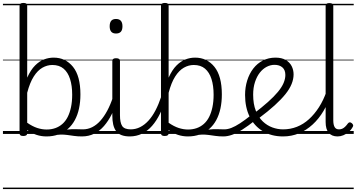

<svg xmlns="http://www.w3.org/2000/svg" viewBox="-20 -911 2426 1306"><path d="M539 17Q508 17 483.5 13.5Q459 10 437 7Q415 4 391 4.5Q367 5 339 12L361 -13Q395 -23 420.5 -27Q446 -31 466 -32Q486 -33 505 -32Q524 -31 545 -31Q554 -31 558 -23.5Q562 -16 561 -7Q560 2 554 9.5Q548 17 539 17ZM138 14Q125 14 119 9.5Q113 5 113 -4V-872Q113 -882 119.5 -886.5Q126 -891 140 -891Q153 -891 159 -886.5Q165 -882 165 -871V-383Q189 -436 218.5 -465.5Q248 -495 280 -507Q312 -519 345 -519Q426 -519 476.5 -456.5Q527 -394 527 -269Q527 -217 517.5 -173Q508 -129 489 -94Q470 -59 442 -34.5Q414 -10 377.5 3.5Q341 17 296 17Q261 17 229 6.5Q197 -4 165 -26V-4Q165 5 158.5 9.5Q152 14 138 14ZM165 -76Q201 -51 233.5 -40.5Q266 -30 297 -30Q329 -30 356 -39.5Q383 -49 404.5 -68Q426 -87 440.5 -115.5Q455 -144 463 -182Q471 -220 471 -267Q471 -328 456.5 -373.5Q442 -419 412.5 -444Q383 -469 336 -469Q301 -469 268.5 -450.5Q236 -432 209.5 -390.5Q183 -349 165 -280ZM0 365H612V375H0ZM0 -20H612V0H0ZM0 -505H612V-500H0ZM0 -885H612V-875H0Z M537 17Q526 17 520.5 9.5Q515 2 515.5 -7Q516 -16 523 -23.5Q530 -31 543 -31Q577 -31 607 -46Q637 -61 662.5 -89.5Q688 -118 709.5 -158Q731 -198 748 -249Q751 -259 760 -259Q769 -259 775.5 -252Q782 -245 779 -235Q763 -180 740 -134Q717 -88 687.5 -54Q658 -20 620.5 -1.5Q583 17 537 17ZM612 365V375ZM612 -20V0ZM612 -505V-500ZM612 -885V-875Z M863 17Q830 17 806.5 8Q783 -1 769.5 -19.5Q756 -38 750 -64.5Q744 -91 744 -126V-496Q744 -506 750.5 -510.5Q757 -515 769 -515Q783 -515 789.5 -510.5Q796 -506 796 -496V-128Q796 -77 811 -54Q826 -31 870 -31Q879 -31 883.5 -23.5Q888 -16 887.5 -7Q887 2 881 9.5Q875 17 863 17ZM769 -683Q747 -683 736.5 -695.5Q726 -708 726 -732Q726 -757 736.5 -769.5Q747 -782 769 -782Q791 -782 802 -769.5Q813 -757 813 -732Q813 -707 802 -695Q791 -683 769 -683ZM612 365H937V375H612ZM612 -20H937V0H612ZM612 -505H937V-500H612ZM612 -885H937V-875H612Z M862 17Q851 17 845.5 9.5Q840 2 840.5 -7Q841 -16 848 -23.5Q855 -31 868 -31Q903 -31 933.5 -46.5Q964 -62 990 -90.5Q1016 -119 1037.5 -160Q1059 -201 1076 -252Q1080 -262 1088.5 -262Q1097 -262 1104 -256Q1111 -250 1107 -240Q1091 -184 1068 -137Q1045 -90 1015 -55.5Q985 -21 946.5 -2Q908 17 862 17ZM937 365V375ZM937 -20V0ZM937 -505V-500ZM937 -885V-875Z M1501 17Q1470 17 1445.5 13.5Q1421 10 1399 7Q1377 4 1353 4.5Q1329 5 1301 12L1323 -13Q1357 -23 1382.5 -27Q1408 -31 1428 -32Q1448 -33 1467 -32Q1486 -31 1507 -31Q1516 -31 1520 -23.5Q1524 -16 1523 -7Q1522 2 1516 9.5Q1510 17 1501 17ZM1100 14Q1087 14 1081 9.5Q1075 5 1075 -4V-872Q1075 -882 1081.5 -886.5Q1088 -891 1102 -891Q1115 -891 1121 -886.5Q1127 -882 1127 -871V-383Q1151 -436 1180.5 -465.5Q1210 -495 1242 -507Q1274 -519 1307 -519Q1388 -519 1438.5 -456.5Q1489 -394 1489 -269Q1489 -217 1479.5 -173Q1470 -129 1451 -94Q1432 -59 1404 -34.5Q1376 -10 1339.5 3.5Q1303 17 1258 17Q1223 17 1191 6.5Q1159 -4 1127 -26V-4Q1127 5 1120.5 9.5Q1114 14 1100 14ZM1127 -76Q1163 -51 1195.5 -40.5Q1228 -30 1259 -30Q1291 -30 1318 -39.5Q1345 -49 1366.5 -68Q1388 -87 1402.5 -115.5Q1417 -144 1425 -182Q1433 -220 1433 -267Q1433 -328 1418.5 -373.5Q1404 -419 1374.5 -444Q1345 -469 1298 -469Q1263 -469 1230.5 -450.5Q1198 -432 1171.5 -390.5Q1145 -349 1127 -280ZM937 365H1574V375H937ZM937 -20H1574V0H937ZM937 -505H1574V-500H937ZM937 -885H1574V-875H937Z M1499 17Q1488 17 1482.5 9.5Q1477 2 1477.5 -7Q1478 -16 1485 -23.5Q1492 -31 1505 -31Q1528 -31 1554 -41Q1580 -51 1613 -72.5Q1646 -94 1690 -129Q1697 -135 1705 -132Q1713 -129 1718 -122Q1723 -115 1722.5 -106Q1722 -97 1714 -91Q1667 -54 1628.5 -29.5Q1590 -5 1558.5 6Q1527 17 1499 17ZM1574 365V375ZM1574 -20V0ZM1574 -505V-500ZM1574 -885V-875Z M1703 -136Q1761 -180 1802.5 -217Q1844 -254 1870.5 -286Q1897 -318 1909 -346.5Q1921 -375 1921 -401Q1921 -435 1901 -452.5Q1881 -470 1847 -470Q1820 -470 1794 -456.5Q1768 -443 1747.5 -417Q1727 -391 1714.5 -353Q1702 -315 1702 -267Q1702 -203 1720 -158Q1738 -113 1767.5 -85Q1797 -57 1833 -44Q1869 -31 1905 -31Q1917 -31 1922.5 -23.5Q1928 -16 1928 -7Q1928 2 1922.5 9.5Q1917 17 1905 17Q1827 17 1768.5 -18Q1710 -53 1678.5 -116.5Q1647 -180 1647 -265Q1647 -317 1661.5 -363.5Q1676 -410 1703 -445Q1730 -480 1768.5 -499.5Q1807 -519 1854 -519Q1896 -519 1923.5 -503Q1951 -487 1964 -461Q1977 -435 1977 -405Q1977 -373 1963.5 -339.5Q1950 -306 1921.5 -270.5Q1893 -235 1848.5 -194.5Q1804 -154 1741 -107ZM1574 365H2062V375H1574ZM1574 -20H2062V0H1574ZM1574 -505H2062V-500H1574ZM1574 -885H2062V-875H1574Z M1905 17Q1896 17 1891 9.5Q1886 2 1886 -7Q1886 -16 1891 -23.5Q1896 -31 1905 -31Q1955 -31 1999.5 -48.5Q2044 -66 2081.5 -100Q2119 -134 2149.5 -181.5Q2180 -229 2201 -289Q2205 -298 2213.5 -298Q2222 -298 2229.5 -292Q2237 -286 2234 -277Q2213 -211 2181 -157Q2149 -103 2106.5 -64Q2064 -25 2013.5 -4Q1963 17 1905 17ZM2062 365V375ZM2062 -20V0ZM2062 -505V-500ZM2062 -885V-875Z M2276 17Q2237 17 2216 -7.5Q2195 -32 2195 -81V-871Q2195 -881 2201 -885.5Q2207 -890 2220 -890Q2234 -890 2240.5 -885.5Q2247 -881 2247 -871V-93Q2247 -63 2256 -47Q2265 -31 2286 -31Q2297 -31 2307 -35Q2317 -39 2327 -48.5Q2337 -58 2347 -72Q2353 -79 2359.5 -79Q2366 -79 2373 -73Q2379 -68 2381.5 -61.5Q2384 -55 2380 -49Q2369 -28 2352 -13.5Q2335 1 2315.5 9Q2296 17 2276 17ZM2062 365H2386V375H2062ZM2062 -20H2386V0H2062ZM2062 -505H2386V-500H2062ZM2062 -885H2386V-875H2062Z"/></svg>

Font: Playwrite GB J Guides
Style: Regular
Weight: 400
Designer: Veronika Burian, José Scaglione
Foundry: TypeTogether
Version: Version 1.003